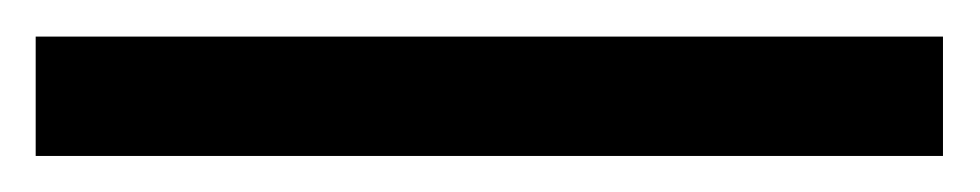

<svg xmlns="http://www.w3.org/2000/svg" viewBox="-21 29 541 106"><path d="M-1.3 115.1V49.2H499.6V115.1Z"/></svg>

Font: REM Medium
Style: Regular
Weight: 500
Designer: Octavio Pardo
Foundry: Ashler Design
Version: Version 1.005;gftools[0.9.28]